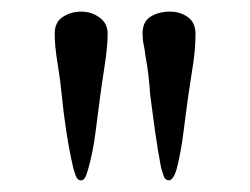

<svg xmlns="http://www.w3.org/2000/svg" viewBox="-20 -780 430 330"><path d="M165 -722Q165 -700 160 -668Q155 -636 152 -613Q148 -583 144 -551.5Q140 -520 132 -491Q131 -487 128 -478.5Q125 -470 119 -470Q113 -470 110 -478.5Q107 -487 106 -491Q99 -521 94 -554Q89 -587 86 -618Q84 -640 79 -670.5Q74 -701 74 -722Q74 -742 88 -751Q102 -760 120 -760Q137 -760 151 -750Q165 -740 165 -722ZM316 -722Q316 -697 312 -670.5Q308 -644 304 -618Q300 -590 295.5 -554Q291 -518 284 -491Q283 -486 280 -479.5Q277 -473 272 -470Q264 -470 261.5 -477Q259 -484 257 -491Q251 -522 246.5 -554.5Q242 -587 238 -618Q237 -635 235 -651.5Q233 -668 230 -684Q229 -694 227 -703Q225 -712 225 -722Q225 -743 239 -751.5Q253 -760 272 -760Q290 -760 303 -750.5Q316 -741 316 -722Z"/></svg>

Font: Kaisei HarunoUmi
Style: Regular
Weight: 400
Designer: Font-Kai, 金井和夫
Foundry: KAZUO KANAI
Version: Version 5.003